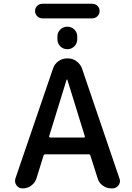

<svg xmlns="http://www.w3.org/2000/svg" viewBox="-20 -1080 714 1040"><path d="M246.1 -341.8Q246.1 -338.9 247.6 -336.9Q249 -335 252 -335H434.6Q437.5 -335 439 -336.9Q440.4 -338.9 439.5 -341.8L344.7 -648.4Q344.7 -649.4 343.3 -649.4Q341.8 -649.4 340.8 -648.4ZM210 -980.5Q193.4 -980.5 181.6 -992.2Q169.9 -1003.9 169.9 -1020.5Q169.9 -1037.1 181.6 -1048.3Q193.4 -1059.6 210 -1059.6H479.5Q496.1 -1059.6 507.8 -1048.3Q519.5 -1037.1 519.5 -1020.5Q519.5 -1003.9 507.8 -992.2Q496.1 -980.5 479.5 -980.5ZM291 -867.2V-882.8Q291 -904.3 306.6 -919.9Q322.3 -935.5 344.7 -935.5Q367.2 -935.5 382.8 -919.9Q398.4 -904.3 398.4 -882.8V-867.2Q398.4 -844.7 382.8 -829.1Q367.2 -813.5 344.7 -813.5Q322.3 -813.5 306.6 -829.1Q291 -844.7 291 -867.2ZM102.5 -59.6Q81.1 -59.6 69.3 -76.2Q61.5 -87.9 61.5 -99.6Q61.5 -106.4 63.5 -113.3L267.6 -710Q275.4 -733.4 296.4 -748.5Q317.4 -763.7 343.8 -763.7H347.7Q373 -763.7 394 -748.5Q415 -733.4 423.8 -710L627 -113.3Q629.9 -106.4 629.9 -99.6Q629.9 -87.9 622.1 -76.2Q609.4 -59.6 587.9 -59.6H583Q557.6 -59.6 536.6 -74.7Q515.6 -89.8 508.8 -114.3L469.7 -237.3Q467.8 -244.1 460.9 -244.1H225.6Q217.8 -244.1 215.8 -237.3L177.7 -114.3Q169.9 -89.8 149.4 -74.7Q128.9 -59.6 103.5 -59.6Z"/></svg>

Font: Gen Jyuu Gothic P Medium
Style: Regular
Weight: 500
Designer: [Source Han Sans]
Ryoko NISHIZUKA  (kana & ideographs); Paul D. Hunt (Latin, Greek & Cyrillic); Wenlong ZHANG  (bopomofo
Version: Version 1.002.20150607